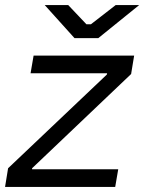

<svg xmlns="http://www.w3.org/2000/svg" viewBox="-30 -740 571 760"><path d="M-10 0H426L438 -70H97V-74L489 -447L501 -520H103L91 -450H394L393 -445L2 -74ZM265 -589H359L521 -720H428L330 -644H312L240 -720H147Z"/></svg>

Font: Fixel Display
Style: Italic
Weight: 400
Italic angle: -10°
Designer: AlfaBravo + MacPaw
Foundry: Kyrylo Tkachov, Marchela Mozhyna, Serhii Makarenko, Maria Weinstein, Zakhar Kryvoshyya
Version: Version 1.210;Glyphs 3.2 (3217)